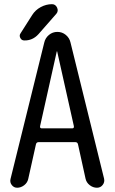

<svg xmlns="http://www.w3.org/2000/svg" viewBox="-20 -880 540 900"><path d="M246.1 -638.7 168 -289.1Q166 -278.3 175.8 -278.3H318.4Q328.1 -278.3 326.2 -289.1L248 -638.7Q248 -639.6 247.1 -639.6Q246.1 -639.6 246.1 -638.7ZM60.5 0Q44.9 0 35.2 -12.7Q25.4 -25.4 29.3 -41L187.5 -680.7Q192.4 -702.1 209.5 -716.3Q226.6 -730.5 249 -730.5Q271.5 -730.5 288.6 -716.3Q305.7 -702.1 310.5 -680.7L467.8 -43Q471.7 -26.4 461.4 -13.2Q451.2 0 434.6 0Q416 0 400.4 -12.2Q384.8 -24.4 380.9 -43L345.7 -203.1Q343.8 -213.9 332 -213.9H162.1Q150.4 -213.9 148.4 -203.1L112.3 -41Q108.4 -23.4 93.3 -11.7Q78.1 0 60.5 0ZM130.9 -809.6Q145.5 -833 170.9 -846.7Q196.3 -860.4 223.6 -860.4Q240.2 -860.4 247.6 -844.2Q254.9 -828.1 244.1 -815.4L160.2 -719.7Q132.8 -689.5 93.8 -690.4Q81.1 -690.4 75.2 -702.1Q69.3 -713.9 76.2 -723.6Z"/></svg>

Font: Rounded-X Mgen+ 1mn regular
Style: Regular
Weight: 400
Designer: [Source Han Sans]
Ryoko NISHIZUKA  (kana & ideographs); Paul D. Hunt (Latin, Greek & Cyrillic); Wenlong ZHANG  (bopomofo
Version: Version 1.059.20150602